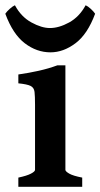

<svg xmlns="http://www.w3.org/2000/svg" viewBox="-40 -721 387 741"><path d="M30.8 0V-35.6Q63.5 -42.5 79.3 -50.8Q95.2 -59.1 95.2 -65.4V-316.4Q95.2 -349.6 93.3 -366.2Q91.3 -382.8 78.1 -389.4Q64.9 -396 30.8 -399.4V-433.6Q72.3 -439.5 110.1 -448Q147.9 -456.5 181.2 -468.8H212.4V-65.4Q212.4 -59.6 227.1 -51Q241.7 -42.5 277.3 -35.6V0ZM327.1 -668Q297.9 -588.9 251.2 -554Q204.6 -519 154.8 -519Q101.6 -519 55.7 -554Q9.8 -588.9 -19.5 -668Q-13.7 -676.8 -2.2 -687Q9.3 -697.3 17.6 -700.7Q41.5 -656.2 81.1 -634.5Q120.6 -612.8 152.8 -612.8Q187.5 -612.8 226.8 -634.3Q266.1 -655.8 290.5 -700.7Q298.8 -697.3 310.1 -687Q321.3 -676.8 327.1 -668Z"/></svg>

Font: Gentium Plus
Style: Bold
Weight: 700
Designer: Victor Gaultney, Annie Olsen, Iska Routamaa, Becca Hirsbrunner
Foundry: SIL International
Version: Version 6.101